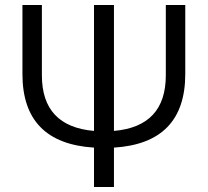

<svg xmlns="http://www.w3.org/2000/svg" viewBox="-20 -750 833 770"><path d="M437 -225Q645 -243 645 -448V-730H723V-453Q723 -176 437 -158V0H357V-158Q70 -176 70 -453V-730H148V-448Q148 -243 357 -225V-730H437Z"/></svg>

Font: Mplus 1p
Style: Regular
Weight: 400
Version: Version 1.061